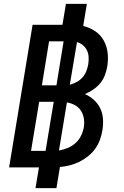

<svg xmlns="http://www.w3.org/2000/svg" viewBox="-20 -863 640 990"><path d="M163 107 181 0H27L148 -735H302L320 -843H428L409 -729Q443 -721 471 -702Q499 -683 515 -654Q531 -625 535 -590Q539 -555 533 -520Q529 -497 520.5 -474.5Q512 -452 496.5 -433.5Q481 -415 460.5 -401Q440 -387 418 -378Q443 -367 464 -348Q485 -329 497 -304Q509 -279 511 -249.5Q513 -220 508 -191Q504 -166 495 -141.5Q486 -117 470.5 -95.5Q455 -74 433.5 -57Q412 -40 388.5 -28.5Q365 -17 339.5 -10.5Q314 -4 289 -2L271 107ZM196 -423H271L308 -650H233ZM340 -426Q358 -431 375 -440Q392 -449 405 -463.5Q418 -478 425 -496Q432 -514 435 -531Q438 -550 437 -568.5Q436 -587 428.5 -603Q421 -619 407.5 -630Q394 -641 377 -646ZM140 -85H215L257 -338H182ZM284 -87Q307 -91 329 -100Q351 -109 369 -125Q387 -141 397.5 -162.5Q408 -184 412 -206Q416 -229 412.5 -251.5Q409 -274 397.5 -292Q386 -310 367 -320.5Q348 -331 325 -335Z"/></svg>

Font: Iosevka Aile Semibold Oblique
Style: Regular
Weight: 600
Italic angle: -9°
Designer: Belleve Invis
Foundry: Belleve Invis
Version: Version 31.1.0; ttfautohint (v1.8.4)